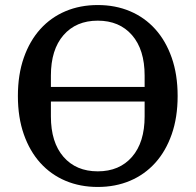

<svg xmlns="http://www.w3.org/2000/svg" viewBox="-20 -730 776 762"><path d="M368 -50Q454 -50 504 -107.5Q554 -165 554 -268V-327H182V-268Q182 -165 232 -107.5Q282 -50 368 -50ZM554 -385V-430Q554 -533 504 -590.5Q454 -648 368 -648Q282 -648 232 -590.5Q182 -533 182 -430V-385ZM368 12Q298 12 240 -12.5Q182 -37 140 -83.5Q98 -130 74.5 -197Q51 -264 51 -349Q51 -434 74.5 -501Q98 -568 140 -614.5Q182 -661 240 -685.5Q298 -710 368 -710Q438 -710 496 -685.5Q554 -661 596 -614.5Q638 -568 661.5 -501Q685 -434 685 -349Q685 -264 661.5 -197Q638 -130 596 -83.5Q554 -37 496 -12.5Q438 12 368 12Z"/></svg>

Font: IBM Plex Serif Medium
Style: Regular
Weight: 500
Designer: Mike Abbink, Paul van der Laan, Pieter van Rosmalen
Foundry: Bold Monday
Version: Version 2.5